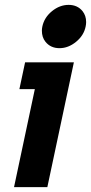

<svg xmlns="http://www.w3.org/2000/svg" viewBox="-20 -768 373 788"><path d="M224.1 -570.3Q187.5 -570.3 166.5 -596.7Q151.9 -614.7 151.9 -642.1Q151.9 -650.4 153.8 -659.2Q161.6 -696.3 193.4 -722.2Q225.1 -748 261.7 -748Q297.9 -748 318.8 -722.2Q333.5 -703.6 333.5 -677.7Q333.5 -668.5 331.5 -659.2Q324.2 -622.6 292.2 -596.4Q260.3 -570.3 224.1 -570.3ZM174.3 0H37.6L123 -402.3H59.6L83 -512.2H283.2Z"/></svg>

Font: Cadman
Style: Bold Italic
Weight: 700
Italic angle: -12°
Designer: Paul James MIller
Foundry: High-Logic / Made with FontCreator
Version: Version 2.114;March 28, 2021;FontCreator 13.0.0.2683 64-bit